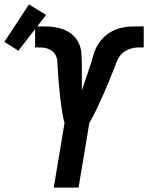

<svg xmlns="http://www.w3.org/2000/svg" viewBox="-108 -855 675 875"><path d="M137 0 186 -294Q178 -324 173.5 -355Q169 -386 165.5 -417.5Q162 -449 159.5 -480.5Q157 -512 155 -543V-545Q154 -559 153.5 -573Q153 -587 147.5 -599.5Q142 -612 132 -620.5Q122 -629 109 -633.5Q96 -638 82 -638.5Q68 -639 54 -639H53Q53 -639 52.5 -639Q52 -639 52 -639V-735Q53 -735 53.5 -735Q54 -735 55 -735H56Q84 -735 112.5 -734Q141 -733 167.5 -725.5Q194 -718 215.5 -702Q237 -686 249 -662.5Q261 -639 263 -611Q265 -583 265 -555Q265 -527 265 -499Q265 -471 265 -443Q274 -469 283 -496Q292 -523 301 -549.5Q310 -576 317.5 -603.5Q325 -631 340.5 -655.5Q356 -680 380 -698Q404 -716 431.5 -724.5Q459 -733 486.5 -734Q514 -735 541 -735Q541 -735 542 -735Q543 -735 544 -735H546Q546 -735 546.5 -735Q547 -735 547 -735V-639Q547 -639 546.5 -639Q546 -639 546 -639H545Q531 -639 516.5 -638.5Q502 -638 488 -633.5Q474 -629 460.5 -620.5Q447 -612 438 -599.5Q429 -587 423.5 -573Q418 -559 413 -545L412 -543Q400 -512 387 -480.5Q374 -449 360 -417.5Q346 -386 331 -355Q316 -324 299 -294L250 0ZM-24 -624 -88 -664 24 -835 102 -787Z"/></svg>

Font: Iosevka SS04
Style: Bold Italic
Weight: 700
Italic angle: -9°
Monospace: yes
Designer: Belleve Invis
Foundry: Belleve Invis
Version: Version 19.0.0; ttfautohint (v1.8.4)